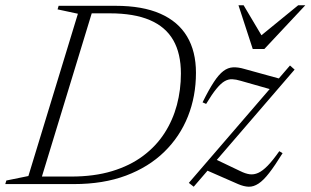

<svg xmlns="http://www.w3.org/2000/svg" viewBox="-45 -697 1176 727"><path d="M224.5 -28.5Q311.5 -28.5 379.2 -49Q447 -69.5 496.5 -106.5Q546 -143.5 577.8 -192.8Q609.5 -242 624.8 -299.5Q640 -357 640 -418.5Q640 -494.5 611 -545Q582 -595.5 522.2 -621Q462.5 -646.5 370.5 -646.5H262L277 -675H392.5Q494.5 -675 562 -645.2Q629.5 -615.5 663.2 -559Q697 -502.5 697 -421.5Q697 -332.5 666.5 -256Q636 -179.5 577 -122Q518 -64.5 432.2 -32.2Q346.5 0 235 0H70.5L74.5 -28.5ZM250 -645 173 -661.5 177 -675H311L105 0H-25L-21 -13.5L62.5 -30.5ZM670 -4.5 1053 -449 1070.5 -433.5 688.5 10ZM735.5 -303.5 722 -309.5Q746 -358 764.8 -386.5Q783.5 -415 800.8 -428Q818 -441 837.2 -442Q856.5 -443 880 -436L1027 -395.5L989.5 -356L866.5 -391Q848.5 -396.5 834 -397Q819.5 -397.5 805.5 -389.5Q791.5 -381.5 774.8 -361.2Q758 -341 735.5 -303.5ZM856.5 0 727.5 -56.5 765.5 -96.5 865 -49Q884 -39.5 900.2 -37.2Q916.5 -35 933 -42.5Q949.5 -50 968.8 -69.8Q988 -89.5 1012.5 -124.5L1025 -117Q996 -70 974.2 -42Q952.5 -14 933.8 -1.8Q915 10.5 896.8 10Q878.5 9.5 856.5 0ZM1111 -677 956 -511.5H912L858 -677H877.5L951.5 -552.5H931.5L1084 -677Z"/></svg>

Font: Newsreader 24pt Light
Style: Italic
Weight: 300
Italic angle: -17°
Designer: Hugues Gentile
Foundry: Production Type
Version: Version 1.003